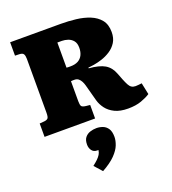

<svg xmlns="http://www.w3.org/2000/svg" viewBox="-182 -836 1197 1335"><g transform="rotate(-20 416.0 -168.5)"><path d="M663 14Q604 14 565 -5Q526 -24 503.5 -54Q481 -84 472 -117L439 -239Q435 -254 427.5 -268.5Q420 -283 408.5 -292.5Q397 -302 379 -302Q374 -302 367 -302Q360 -302 353 -301V-153Q353 -127 359 -116.5Q365 -106 393 -103L422 -100V0H48V-99L84 -102Q102 -104 110 -112.5Q118 -121 118 -154V-552Q118 -575 111 -587Q104 -599 81 -600L48 -601V-700H423Q479 -700 534.5 -693.5Q590 -687 635.5 -668.5Q681 -650 708.5 -616Q736 -582 736 -526Q736 -481 716.5 -450Q697 -419 666 -399Q635 -379 602 -368.5Q569 -358 541 -353.5Q513 -349 499 -348V-343Q576 -337 616 -313.5Q656 -290 675 -240L694 -191Q705 -164 714 -147Q723 -130 735 -122.5Q747 -115 764 -115Q776 -115 787 -116.5Q798 -118 810 -119L828 -33Q803 -16 761.5 -1Q720 14 663 14ZM386 -399Q419 -399 441.5 -411Q464 -423 475.5 -446Q487 -469 487 -500Q487 -534 471.5 -552.5Q456 -571 433.5 -578.5Q411 -586 390 -586H356V-400Q363 -399 371.5 -399Q380 -399 386 -399ZM349 363 298 306Q320 289 334.5 275Q349 261 358 246.5Q367 232 369 214H359Q334 214 320.5 195.5Q307 177 307 152Q307 118 322 99.5Q337 81 360 73.5Q383 66 407 66Q431 66 453.5 74.5Q476 83 490.5 104.5Q505 126 505 166Q505 193 492.5 225.5Q480 258 446 293Q412 328 349 363Z"/></g></svg>

Font: Literata Variable Black
Style: Regular
Weight: 900
Designer: Latin by Veronika Burian and Jose Scaglione. Greek by Irene Vlachou. Cyrillic by Vera Evstafieva.
Foundry: TypeTogether
Version: Version 3.021